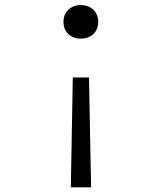

<svg xmlns="http://www.w3.org/2000/svg" viewBox="-20 -540 660 782"><path d="M276.5 -224.5 268.5 223H351L342.5 -224.5ZM309.5 -519.5C270 -519.5 238.5 -493.5 238.5 -451C238.5 -407.5 270 -382.5 309.5 -382.5C348.5 -382.5 380 -407.5 380 -451C380 -493.5 348.5 -519.5 309.5 -519.5Z"/></svg>

Font: Monaspace Neon Light
Style: Regular
Weight: 300
Designer: Riley Cran & the Lettermatic Team
Foundry: Lettermatic
Version: Version 1.200 (Monaspace Neon)